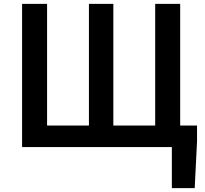

<svg xmlns="http://www.w3.org/2000/svg" viewBox="-20 -759 1058 991"><path d="M867 212V0H831V-111H997V-30L985 212ZM94 0V-739H223V-111H439V-739H565V-111H781V-739H910V0Z"/></svg>

Font: Noto Sans TC SemiBold
Style: Regular
Weight: 600
Designer: Ryoko NISHIZUKA  (kana, bopomofo & ideographs); Paul D. Hunt (Latin, Greek & Cyrillic); Sandoll Communications , Soo-you
Foundry: Adobe
Version: Version 2.004-H2;hotconv 1.0.118;makeotfexe 2.5.65603